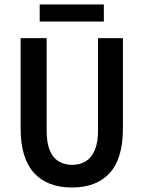

<svg xmlns="http://www.w3.org/2000/svg" viewBox="-20 -824 640 856"><path d="M301 12Q247 12 204.5 -4Q162 -20 132.5 -52Q103 -84 87.5 -133.5Q72 -183 72 -250V-654H188V-241Q188 -188 201.5 -154.5Q215 -121 241 -105Q267 -89 301 -89Q337 -89 362.5 -105Q388 -121 402.5 -154.5Q417 -188 417 -241V-654H528V-250Q528 -183 513 -133.5Q498 -84 468.5 -52Q439 -20 397 -4Q355 12 301 12ZM157 -728V-804H443V-728Z"/></svg>

Font: Source Code Pro ExtraLight SemiBold
Style: Regular
Weight: 600
Monospace: yes
Version: Version 1.018;hotconv 1.0.116;makeotfexe 2.5.65601